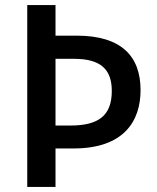

<svg xmlns="http://www.w3.org/2000/svg" viewBox="-20 -734 617 754"><path d="M532 -380C532 -513 457 -594 281 -594H198V-714H87V0H198V-151H269C468 -151 532 -260 532 -380ZM198 -241V-503H271C375 -503 419 -462 419 -377C419 -279 366 -241 256 -241Z"/></svg>

Font: Noto Sans Thai Medium
Style: Regular
Weight: 500
Designer: Monotype Design Team
Foundry: Monotype Imaging Inc.
Version: Version 1.901